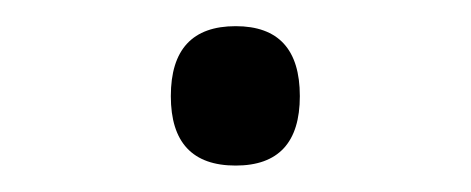

<svg xmlns="http://www.w3.org/2000/svg" viewBox="-20 -662 358 146"><path d="M109.9 -588.9Q109.9 -642.1 159.2 -642.1Q208 -642.1 208 -588.9Q208 -536.1 159.2 -536.1Q109.9 -536.1 109.9 -588.9Z"/></svg>

Font: Noto Serif Devanagari
Style: Regular
Weight: 400
Designer: Monotype Design Team
Foundry: Monotype Imaging Inc.
Version: Version 1.01